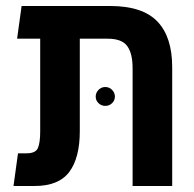

<svg xmlns="http://www.w3.org/2000/svg" viewBox="-20 -620 648 640"><path d="M25 0 40 -109H69Q99 -109 106.5 -127Q114 -145 114 -182V-491H37L52 -600H347Q455 -600 504.5 -548.5Q554 -497 554 -396V0H422V-393Q422 -442 404 -466.5Q386 -491 339 -491H246V-183Q246 -94 211 -47Q176 0 95 0ZM331 -267Q318 -267 308.5 -276Q299 -285 299 -298Q299 -311 308.5 -320.5Q318 -330 331 -330Q344 -330 353.5 -320.5Q363 -311 363 -298Q363 -285 353.5 -276Q344 -267 331 -267Z"/></svg>

Font: Noto Sans Hebrew Condensed SemiBold
Style: Regular
Weight: 600
Width: 3
Designer: Ben Nathan
Foundry: Google LLC
Version: Version 3.001; ttfautohint (v1.8.4.7-5d5b)